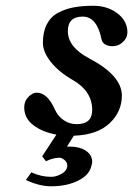

<svg xmlns="http://www.w3.org/2000/svg" viewBox="-20 -464 467 673"><path d="M188 88.9Q167 88.9 141.1 101.1L127.9 84L177.7 7.8Q128.4 -1 96.7 -25.4Q64.9 -49.8 64.9 -87.9Q64.9 -109.9 79.6 -124.5Q94.2 -139.2 108.4 -139.2Q146 -139.2 171.9 -81.1Q183.1 -56.2 203.6 -42.5Q224.1 -28.8 248.5 -28.8Q303.2 -28.8 303.2 -78.1Q303.2 -144.5 235.8 -183.1Q186.5 -211.4 158.4 -246.6Q130.4 -281.7 130.4 -314Q130.4 -352.1 144 -378.7Q157.7 -405.3 183.1 -418.9Q208.5 -432.6 238.3 -438.2Q268.1 -443.8 307.1 -443.8Q354 -443.8 388.2 -419.7Q422.4 -395.5 426.3 -358.9Q428.7 -336.9 416 -322.3Q403.3 -307.6 389.2 -304.2Q371.1 -299.3 355 -305.2Q338.9 -311 335.9 -326.2Q319.8 -405.8 270 -405.8Q217.8 -405.8 217.8 -355Q217.8 -298.8 292 -259.8Q407.2 -199.2 407.2 -128.9Q407.2 -72.8 364.3 -32Q321.3 8.8 238.8 11.7L214.8 49.8H223.1Q259.3 49.8 281.2 64.5Q303.2 79.1 303.2 104Q303.2 108.9 300.8 115.2Q294.9 148.4 254.9 168.7Q214.8 189 159.2 189Q118.2 189 70.8 167L89.8 140.1Q125 156.2 160.2 155.8Q176.3 155.8 194.6 146Q212.9 136.2 215.8 120.1V116.2Q215.8 105 206.3 96.9Q196.8 88.9 188 88.9Z"/></svg>

Font: Linux Libertine
Style: Semibold Italic
Weight: 600
Italic angle: -11.5°
Designer: Philipp H. Poll
Foundry: Philipp H. Poll
Version: Version 5.1.2 ; ttfautohint (v0.9)